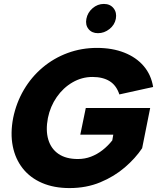

<svg xmlns="http://www.w3.org/2000/svg" viewBox="-20 -951 800 978"><path d="M588 -470Q573 -516 538.5 -537.5Q504 -559 451 -559Q397 -559 349.5 -531.5Q302 -504 269 -456.5Q236 -409 224 -350Q212 -287 226 -240Q240 -193 278 -167Q316 -141 377 -141Q412 -141 443.5 -153Q475 -165 502.5 -186.5Q530 -208 552 -236L557 -265H389L417 -401H745L704 -196Q670 -145 616 -98.5Q562 -52 491 -22.5Q420 7 334 7Q255 7 194.5 -19Q134 -45 96 -93Q58 -141 45 -206.5Q32 -272 47 -350Q63 -428 101.5 -493.5Q140 -559 197 -607Q254 -655 324.5 -681Q395 -707 474 -707Q552 -707 613 -683Q674 -659 712 -614.5Q750 -570 760 -508ZM479 -782Q448 -782 431 -803Q414 -824 420 -855Q426 -887 451.5 -909Q477 -931 509 -931Q541 -931 558.5 -909Q576 -887 570 -855Q564 -824 537.5 -803Q511 -782 479 -782Z"/></svg>

Font: Albert Sans Black
Style: Italic
Weight: 900
Italic angle: -11.25°
Designer: Andreas Rasmussen
Foundry: a.Foundry
Version: Version 1.025